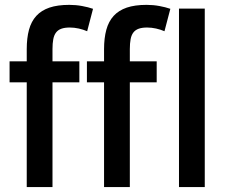

<svg xmlns="http://www.w3.org/2000/svg" viewBox="-20 -762 933 782"><path d="M335 -634.8Q319.3 -641.6 300.8 -645.8Q282.2 -649.9 264.2 -649.9Q243.7 -649.9 230 -645Q216.3 -640.1 208.3 -629.6Q200.2 -619.1 197 -602.3Q193.8 -585.4 193.8 -562V-512.2H303.2V-426.8H193.8V0H88.9V-426.8H19V-512.2H88.9V-562Q88.9 -606.9 98.1 -640.9Q107.4 -674.8 127.9 -697.3Q148.4 -719.7 181.4 -731Q214.4 -742.2 262.2 -742.2Q289.1 -742.2 314.2 -737.5Q339.4 -732.9 358.9 -726.1ZM649.9 -634.8Q634.3 -641.6 615.7 -645.8Q597.2 -649.9 579.1 -649.9Q558.6 -649.9 544.9 -645Q531.2 -640.1 523.2 -629.6Q515.1 -619.1 512 -602.3Q508.8 -585.4 508.8 -562V-512.2H618.2V-426.8H508.8V0H403.8V-426.8H334V-512.2H403.8V-562Q403.8 -606.9 413.1 -640.9Q422.4 -674.8 442.9 -697.3Q463.4 -719.7 496.3 -731Q529.3 -742.2 577.1 -742.2Q604 -742.2 629.2 -737.5Q654.3 -732.9 673.8 -726.1ZM709 0V-727.1H814V0Z"/></svg>

Font: Lorenzo Sans Medium
Style: Regular
Weight: 500
Foundry: Intel Corporation
Version: Version 1.00; ttfautohint (v1.5)